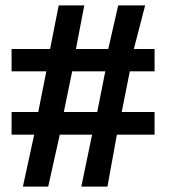

<svg xmlns="http://www.w3.org/2000/svg" viewBox="-20 -704 636 713"><path d="M371 -439H248L217 -288H341ZM554 -204H414Q406 -158 396.5 -107.5Q387 -57 379 -11H282L322 -204H202L159 -11H65L107 -204H23V-288H122L152 -439H23V-522H166L198 -684H293L262 -522H382L419 -684H519L477 -522H554V-439H462L432 -288H554Z"/></svg>

Font: Ekushey Amar Bangla
Style: Bold
Weight: 700
Designer: Al Mamun Sumon
Foundry: Al Mamun Sumon
Version: Version 1.0